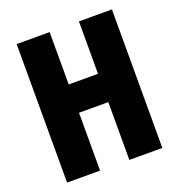

<svg xmlns="http://www.w3.org/2000/svg" viewBox="-129 -915 868 930"><g transform="rotate(-20 304.5 -450.0)"><path d="M550 -93H380V-391H229V-93H59V-807H229V-537H380V-807H550Z"/></g></svg>

Font: Noto Sans Kannada UI ExtraCondensed Black
Style: Regular
Weight: 900
Width: 2
Designer: Jelle Bosma - Monotype Design Team
Foundry: Monotype Imaging Inc.
Version: Version 2.005; ttfautohint (v1.8.4.7-5d5b)